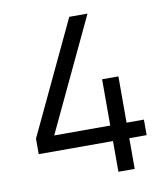

<svg xmlns="http://www.w3.org/2000/svg" viewBox="-81 -789 752 858"><g transform="rotate(-10 295.0 -360.0)"><path d="M387 -139.3H50V-209.7L291 -720H373.7L132.7 -209.7H387V-419.7H461V-209.7H539.7V-139.3H461V0H387Z"/></g></svg>

Font: Tap Sans
Style: Regular
Weight: 400
Designer: Tap Payments
Foundry: Tap Payments
Version: Version 1.001;Glyphs 3.1.2 (3151)